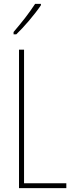

<svg xmlns="http://www.w3.org/2000/svg" viewBox="-20 -970 381 990"><path d="M191 -943V-950H161C127 -898 95 -858 50 -805V-793H64C103 -830 158 -894 191 -943ZM78 0H322V-25H104V-714H78Z"/></svg>

Font: Noto Sans Malayalam ExtraCondensed Thin
Style: Regular
Weight: 100
Width: 2
Designer: Jelle Bosma - Monotype Design Team
Foundry: Monotype Imaging Inc.
Version: Version 2.104